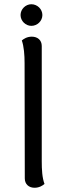

<svg xmlns="http://www.w3.org/2000/svg" viewBox="-20 -875 313 906"><path d="M128 -753C156 -753 180 -776 180 -804C180 -832 156 -855 128 -855C101 -855 77 -832 77 -804C77 -776 101 -753 128 -753ZM143 11C166 11 182 0 190 -7C179 -36 177 -75 177 -114V-658C177 -686 157 -702 130 -702C107 -702 91 -691 83 -684C93 -655 96 -616 96 -577L97 -33C97 -6 116 11 143 11Z"/></svg>

Font: Arima Koshi
Style: Regular
Weight: 400
Designer: Joana Correia and Natanael Gama
Foundry: NDISCOVER
Version: Version 1.019;PS 001.019;hotconv 1.0.88;makeotf.lib2.5.64775